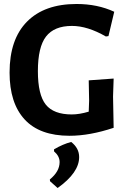

<svg xmlns="http://www.w3.org/2000/svg" viewBox="-20 -672 638 963"><path d="M364 -652Q469 -652 553 -613L524 -491L511 -489Q419 -542 341 -542Q252 -542 211 -489Q170 -436 170 -315Q170 -197 209.5 -147.5Q249 -98 340 -98Q378 -98 425 -112L427 -167L425 -269L550 -278L547 -188L550 -31Q430 9 329 9Q179 9 103.5 -73Q28 -155 28 -308Q28 -475 115.5 -563.5Q203 -652 364 -652ZM337 40Q377 71 377 116Q377 194 269 271L231 237L230 228Q279 188 279 141Q279 111 251 87V77Q295 51 337 40Z"/></svg>

Font: Alegreya Sans SC
Style: Bold
Weight: 700
Designer: Juan Pablo del Peral
Foundry: Huerta Tipografica
Version: Version 2.007